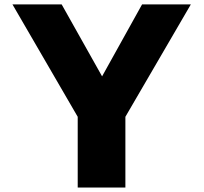

<svg xmlns="http://www.w3.org/2000/svg" viewBox="-20 -845 918 865"><path d="M36.1 -825.2H257.8L439.9 -501L620.1 -825.2H839.8L544.9 -318.8V0H330.1V-318.8Z"/></svg>

Font: Hussar Preview
Style: Bold
Weight: 700
Foundry: Cannot Into Space Fonts, PlusOne Fonts
Version: Version 2.29RC2 "Millennial"